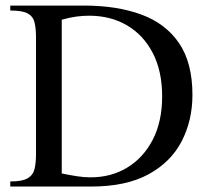

<svg xmlns="http://www.w3.org/2000/svg" viewBox="-20 -683 763 703"><path d="M684.6 -335.4Q684.6 -242.2 645.3 -166Q606 -89.8 523.9 -44.9Q441.9 0 314 0H17.6V-18.6Q61.5 -18.6 81.3 -30.3Q101.1 -42 106.4 -64.2Q111.8 -86.4 111.8 -117.7V-545.9Q111.8 -579.1 106.4 -601.1Q101.1 -623 81.3 -633.8Q61.5 -644.5 17.6 -644.5V-662.6H287.1Q408.7 -662.6 497.8 -629.6Q586.9 -596.7 635.7 -524.9Q684.6 -453.1 684.6 -335.4ZM573.7 -330.1Q573.7 -422.4 539.6 -488.5Q505.4 -554.7 445.1 -590.1Q384.8 -625.5 306.2 -625.5Q284.2 -625.5 259.5 -622.3Q234.9 -619.1 206.1 -610.8V-47.9Q236.8 -41.5 262.7 -37.6Q288.6 -33.7 310.1 -33.7Q385.3 -33.2 444.8 -68.8Q504.4 -104.5 539.1 -171.1Q573.7 -237.8 573.7 -330.1Z"/></svg>

Font: Awami Nastaliq
Style: Regular
Weight: 400
Designer: Peter Martin, SIL International
Foundry: SIL International
Version: Version 3.100